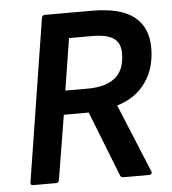

<svg xmlns="http://www.w3.org/2000/svg" viewBox="-49 -700 669 746"><g transform="rotate(-5 285.5 -327.5)"><path d="M50 0Q39 0 41 -12L141 -644Q143 -655 153 -655H338Q449 -655 501.5 -613Q554 -571 554 -492Q554 -412 514.5 -356.5Q475 -301 403 -280V-279L513 -12Q515 -8 512 -4Q509 0 503 0H403Q392 0 389 -10L290 -262H193L152 -12Q150 0 141 0ZM207 -355H296Q364 -355 401.5 -385Q439 -415 439 -481Q439 -521 412.5 -539Q386 -557 331 -557H239Z"/></g></svg>

Font: Sofia Sans Semi Condensed
Style: Bold Italic
Weight: 700
Italic angle: -9°
Version: Version 4.100